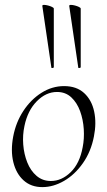

<svg xmlns="http://www.w3.org/2000/svg" viewBox="-20 -751 436 785"><path d="M153 14Q107 14 76.5 -13.5Q46 -41 34.5 -88Q23 -135 34 -193Q45 -251 75.5 -297.5Q106 -344 149.5 -371.5Q193 -399 242 -399Q293 -399 324 -370.5Q355 -342 365 -295Q375 -248 364 -193Q352 -131 319 -84Q286 -37 242 -11.5Q198 14 153 14ZM188 -11Q232 -11 269 -47Q306 -83 318 -149Q325 -184 322.5 -223Q320 -262 307.5 -296.5Q295 -331 271.5 -353Q248 -375 213 -375Q168 -375 130.5 -337Q93 -299 80 -236Q72 -199 75 -160Q78 -121 91.5 -87Q105 -53 129.5 -32Q154 -11 188 -11ZM190 -475 153 -727Q153 -731 160 -731Q167 -731 176.5 -728.5Q186 -726 193 -722.5Q200 -719 200 -716V-476Q200 -474 195 -473Q190 -472 190 -475ZM300 -475 263 -727Q263 -731 270 -731Q277 -731 286.5 -728.5Q296 -726 303 -722.5Q310 -719 310 -716V-476Q310 -474 305 -473Q300 -472 300 -475Z"/></svg>

Font: Cormorant Light
Style: Italic
Weight: 300
Italic angle: -10°
Designer: Christian Thalmann (Catharsis Fonts)
Foundry: Catharsis Fonts
Version: Version 4.000